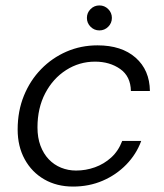

<svg xmlns="http://www.w3.org/2000/svg" viewBox="-20 -675 604 707"><path d="M249 12Q189 12 143 -14.5Q97 -41 71 -88.5Q45 -136 45 -198Q45 -266 68 -322.5Q91 -379 131.5 -420.5Q172 -462 225 -485Q278 -508 339 -508Q428 -508 479.5 -462.5Q531 -417 532 -340H462Q461 -394 422.5 -421Q384 -448 330 -448Q272 -448 223.5 -417Q175 -386 146.5 -331.5Q118 -277 118 -206Q118 -168 129 -138.5Q140 -109 159.5 -88.5Q179 -68 205 -57.5Q231 -47 260 -47Q296 -47 329.5 -59Q363 -71 389.5 -95Q416 -119 430 -156H500Q482 -107 445 -69Q408 -31 358 -9.5Q308 12 249 12ZM346 -563Q327 -563 313.5 -576.5Q300 -590 300 -609Q300 -628 313.5 -641.5Q327 -655 346 -655Q365 -655 378.5 -641.5Q392 -628 392 -609Q392 -590 378.5 -576.5Q365 -563 346 -563Z"/></svg>

Font: DM Sans 24pt Light
Style: Italic
Weight: 300
Italic angle: -10°
Designer: Colophon Foundry, Jonny Pinhorn
Foundry: Colophon Foundry
Version: Version 4.004;gftools[0.9.30]